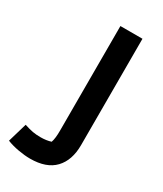

<svg xmlns="http://www.w3.org/2000/svg" viewBox="-209 -534 678 799"><g transform="rotate(30 129.5 -135.0)"><path d="M-38 177 -11 85Q14 93 30.5 96Q47 99 68 99Q96 99 118 92Q125 73 125 35V-468H231V43Q231 116 192 157Q153 198 75 198Q49 198 18 192.5Q-13 187 -38 177Z"/></g></svg>

Font: Athiti SemiBold
Style: Regular
Weight: 600
Designer: CadsonDemak Team
Foundry: CadsonDemak
Version: Version 1.033